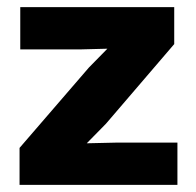

<svg xmlns="http://www.w3.org/2000/svg" viewBox="-20 -520 551 540"><path d="M35 0V-104L230 -330L282 -383L204 -381H37V-500H470V-396L278 -172L224 -117L311 -119H479V0Z"/></svg>

Font: Kantumruy Pro
Style: Bold
Weight: 700
Version: Version 1.002